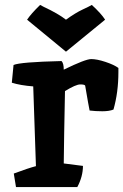

<svg xmlns="http://www.w3.org/2000/svg" viewBox="-20 -760 501 780"><path d="M407 -680 248 -550 90 -680Q106 -704 143 -740Q153 -734 158 -732Q216 -705 248 -680Q287 -708 315 -721Q343 -734 353 -740Q392 -704 407 -680ZM326 -412Q324 -417 306 -417Q288 -417 244 -390Q240 -194 239 -96L317 -86Q317 -43 294 0H45L36 -55Q98 -78 126 -85L115 -409Q63 -413 28 -424L35 -496Q62 -508 230 -512Q239 -503 239 -477Q327 -520 350.5 -520Q374 -520 408.5 -508.5Q443 -497 461 -484V-467Q461 -385 441 -315Q424 -308 396 -308Q368 -308 344 -311Q341 -324 326 -412Z"/></svg>

Font: Inika
Style: Bold
Weight: 700
Version: Version 1.001